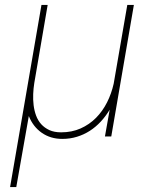

<svg xmlns="http://www.w3.org/2000/svg" viewBox="-20 -548 627 771"><path d="M171.4 -528.3 117.7 -214.8Q114.3 -193.4 113.3 -170.4Q112.3 -147.5 115 -125.5Q117.7 -103.5 125 -83.7Q132.3 -64 145.5 -49.3Q158.7 -34.7 178.2 -25.6Q197.8 -16.6 225.6 -16.6Q268.6 -16.6 303.7 -32.2Q338.9 -47.9 365.5 -74.7Q392.1 -101.6 409.9 -137Q427.7 -172.4 436.5 -211.9L491.2 -528.3H517.6L426.8 0H401.4L420.4 -107.4Q404.8 -81.5 384.8 -59.8Q364.7 -38.1 340.8 -22.7Q316.9 -7.3 289.1 1.2Q261.2 9.8 230 9.8Q183.1 9.8 147.9 -14.6Q112.8 -39.1 95.7 -82L45.4 203.1H20.5L146.5 -528.3Z"/></svg>

Font: TypoPRO Roboto Mono
Style: Italic
Weight: 250
Designer: Google
Version: Version 2.000986; 2015; ttfautohint (v1.3)